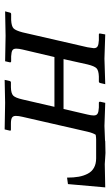

<svg xmlns="http://www.w3.org/2000/svg" viewBox="156 -627 473 825"><g transform="rotate(90 392.5 -214.5)"><path d="M587.9 -430.2 637.2 -431.2Q646 -431.2 661.9 -429.7Q677.7 -428.2 685.1 -428.2Q705.1 -428.2 737.3 -429.2Q769.5 -430.2 785.2 -430.2L771 -270L743.2 -266.1Q743.2 -294.9 739.3 -316.4Q735.4 -337.9 726.3 -355.2Q717.3 -372.6 700.7 -381.8Q684.1 -391.1 660.2 -391.1H579.1Q570.8 -391.1 559.1 -389.2Q551.3 -377 545.9 -354L481.9 -74.2Q478 -58.1 478 -45.9Q478 -34.2 485.6 -29.5Q493.2 -24.9 511.2 -24.9H537.1Q543 -24.9 541 -19L536.1 2L421.9 0L323.2 2L328.1 -20Q329.6 -24.9 334 -24.9H355Q381.3 -25.4 390.9 -34.9Q400.4 -44.4 407.2 -74.2L439 -211.9H225.1L192.9 -75.2Q189 -59.1 189 -47.9Q189 -35.6 196.3 -31.2Q203.6 -26.9 222.2 -25.9H243.2Q248 -25.9 248 -21L243.2 0L133.8 -2L28.8 0L34.2 -21Q35.6 -25.9 41 -25.9H65.9Q92.8 -27.3 102.1 -36.4Q111.3 -45.4 119.1 -75.2L183.1 -354Q187 -376.5 187 -380.9Q187 -392.6 179.4 -397.2Q171.9 -401.9 152.8 -402.8H127.9Q125.5 -402.8 124.5 -404.5Q123.5 -406.2 124 -408.2L127.9 -430.2L231.9 -426.8L341.8 -430.2L336.9 -409.2Q335.4 -402.8 330.1 -402.8H309.1Q283.2 -401.9 273.7 -393.1Q264.2 -384.3 256.8 -354L233.9 -251H448.2L472.2 -354Q476.1 -370.1 476.1 -380.9Q476.1 -392.6 468.5 -397.2Q460.9 -401.9 441.9 -402.8H421.9Q417 -402.8 417 -408.2L421.9 -430.2L521 -426.8L583 -429.2Z"/></g></svg>

Font: Common Serif
Style: Bold Italic
Weight: 700
Italic angle: -12°
Designer: Philipp H. Poll, Khaled Hosny
Foundry: Stefan Peev, Context Ltd.
Version: Version 1.026